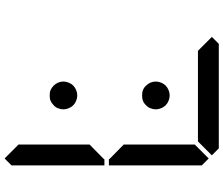

<svg xmlns="http://www.w3.org/2000/svg" viewBox="-90 -906 995 856"><g transform="rotate(-90 408.0 -477.5)"><path d="M354 -717Q358 -728 367 -736Q376 -745 387 -750Q396 -754 411 -754Q426 -754 435 -750Q446 -745 455 -736Q463 -728 468 -717Q473 -705 473 -693Q473 -681 468 -669Q463 -657 455 -649Q447 -641 435 -636Q423 -631 411 -631Q399 -631 387 -636Q375 -641 367 -649Q359 -657 354 -669Q349 -681 349 -693Q349 -705 354 -717ZM354 -305Q358 -316 367 -324Q376 -334 387 -338Q396 -342 411 -342Q426 -342 435 -338Q446 -334 455 -324Q463 -316 468 -305Q473 -293 473 -281Q473 -269 468 -257Q463 -245 455 -237Q447 -229 435 -224Q423 -219 411 -219Q399 -219 387 -224Q375 -229 367 -237Q359 -245 354 -257Q349 -269 349 -281Q349 -293 354 -305ZM672 -31 641 0H175L144 -31L206 -93H610ZM130 -45 99 -76V-490H126L130 -485L192 -424V-107ZM130 -515 126 -510H99V-924L130 -955L192 -893V-576Z"/></g></svg>

Font: seg115
Style: Regular
Weight: 400
Designer: Keshikan(Twitter:@keshinomi_88pro)
Version: seg115 Version 0.46